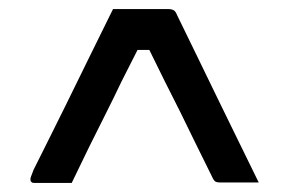

<svg xmlns="http://www.w3.org/2000/svg" viewBox="-20 -770 640 423"><path d="M229 -750H351Q358 -750 362.5 -747.5Q367 -745 370 -737Q396 -684 417.5 -639.5Q439 -595 459.5 -553Q480 -511 502 -466Q524 -421 550 -368H465Q459 -368 455.5 -369.5Q452 -371 449 -377Q427 -421 410 -456Q393 -491 377 -523.5Q361 -556 343 -591Q328 -622 309 -660H283Q264 -622 248 -591Q229 -551 211.5 -516.5Q194 -482 176.5 -446.5Q159 -411 138 -367H55Q52 -367 50.5 -368Q49 -369 48 -370.5Q47 -372 47 -375Q47 -378 48.5 -381.5Q50 -385 54 -396Q62 -412 80.5 -449Q99 -486 124 -536.5Q149 -587 176 -642.5Q203 -698 229 -750Z"/></svg>

Font: Code D OnePiece
Style: Regular
Weight: 400
Version: Version 1.085; ttfautohint (v1.8.4.7-5d5b);Nerd Fonts 3.0.2